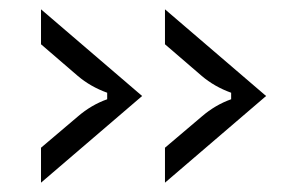

<svg xmlns="http://www.w3.org/2000/svg" viewBox="-20 -482 612 412"><path d="M68 -90V-165L147 -232Q176 -257 210 -269V-283Q174 -296 147 -319L68 -387V-462L285 -276ZM334 -90V-165L413 -232Q442 -257 476 -269V-283Q440 -296 413 -319L334 -387V-462L551 -276Z"/></svg>

Font: Open Sauce Sans
Style: Regular
Weight: 400
Designer: Alfredo Marco Pradil
Foundry: Creative Sauce Fz LLC
Version: Version 1.477